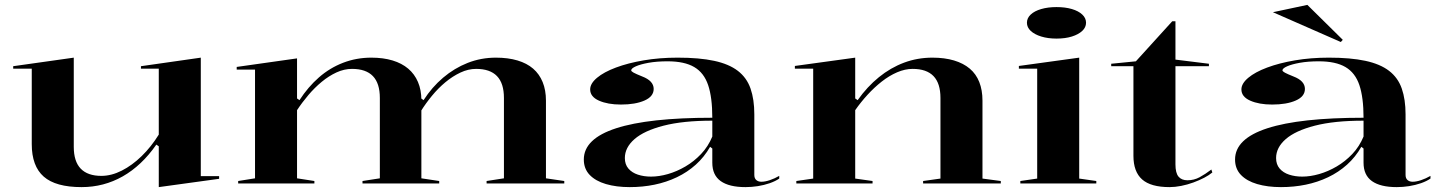

<svg xmlns="http://www.w3.org/2000/svg" viewBox="-20 -751 5898 786"><path d="M314 15Q208 15 159 -28Q110 -71 110 -161V-470H34V-480L282 -515V-150Q282 -90 310.5 -60.5Q339 -31 395 -31Q436 -31 478.5 -52.5Q521 -74 560 -112Q599 -150 630 -200V-470H557V-480L802 -515V-30H877V-19L630 15V-152L620 -159Q560 -73 482.5 -29Q405 15 314 15Z M955 0V-10L1024 -21V-466H949V-477L1196 -512V-348L1206 -341Q1241 -395 1285.5 -434Q1330 -473 1384.5 -494Q1439 -515 1500 -515Q1549 -515 1587 -503.5Q1625 -492 1651 -470Q1677 -448 1691 -415.5Q1705 -383 1705 -341V-21L1778 -10V0H1464V-10L1535 -21V-350Q1535 -410 1506.5 -439.5Q1478 -469 1421 -469Q1389 -469 1357.5 -454.5Q1326 -440 1297 -416Q1268 -392 1242.5 -362Q1217 -332 1196 -300V-21L1267 -10V0ZM1972 0V-10L2043 -21V-350Q2043 -410 2014.5 -439.5Q1986 -469 1929 -469Q1897 -469 1865 -454Q1833 -439 1803.5 -414.5Q1774 -390 1748.5 -359Q1723 -328 1703 -296V-349L1714 -341Q1748 -394 1794 -433Q1840 -472 1894.5 -493.5Q1949 -515 2010 -515Q2060 -515 2098.5 -503.5Q2137 -492 2162.5 -470Q2188 -448 2201.5 -415Q2215 -382 2215 -339V-21L2290 -10V0Z M2754 -515Q2843 -515 2903.5 -502Q2964 -489 3000.5 -461Q3037 -433 3052.5 -388.5Q3068 -344 3068 -283V-35Q3068 -21 3076 -14Q3084 -7 3097 -7Q3112 -7 3131.5 -13.5Q3151 -20 3170 -31V-20Q3154 -9 3131 -1Q3108 7 3082.5 11Q3057 15 3032 15Q2965 15 2930.5 -9.5Q2896 -34 2896 -85Q2896 -105 2896 -114.5Q2896 -124 2896 -130Q2896 -136 2896 -143L2887 -150Q2863 -108 2828.5 -77Q2794 -46 2751 -25.5Q2708 -5 2659.5 5Q2611 15 2558 15Q2503 15 2460.5 2.5Q2418 -10 2394 -35Q2370 -60 2370 -98Q2370 -183 2502.5 -226Q2635 -269 2896 -269Q2896 -352 2879 -402.5Q2862 -453 2822 -476.5Q2782 -500 2713 -500Q2669 -500 2635.5 -494Q2602 -488 2583 -479.5Q2564 -471 2564 -463Q2564 -459 2574 -453.5Q2584 -448 2609 -438Q2656 -420 2656 -387Q2656 -356 2618.5 -339.5Q2581 -323 2522 -323Q2468 -323 2432 -339Q2396 -355 2396 -385Q2396 -409 2424 -432.5Q2452 -456 2501.5 -474.5Q2551 -493 2615.5 -504Q2680 -515 2754 -515ZM2896 -257Q2776 -257 2696.5 -236.5Q2617 -216 2577.5 -181.5Q2538 -147 2538 -104Q2538 -78 2552.5 -61Q2567 -44 2591.5 -36Q2616 -28 2645 -28Q2678 -28 2714.5 -38.5Q2751 -49 2786 -69.5Q2821 -90 2850 -120.5Q2879 -151 2896 -192Z M4077 -10V0H3759V-10L3830 -20V-350Q3830 -410 3801.5 -439.5Q3773 -469 3716 -469Q3685 -469 3652.5 -455Q3620 -441 3589.5 -417Q3559 -393 3531.5 -363Q3504 -333 3481 -300V-20L3552 -10V0H3240V-10L3309 -20V-470H3234V-481L3481 -515V-348L3491 -341Q3530 -396 3578 -435Q3626 -474 3681 -494.5Q3736 -515 3797 -515Q3847 -515 3885.5 -503.5Q3924 -492 3950 -470Q3976 -448 3989 -415Q4002 -382 4002 -339V-20Z M4305 -593Q4270 -593 4242.5 -601.5Q4215 -610 4199.5 -624.5Q4184 -639 4184 -658Q4184 -677 4199.5 -691.5Q4215 -706 4242.5 -714Q4270 -722 4305 -722Q4341 -722 4368 -714Q4395 -706 4410.5 -691.5Q4426 -677 4426 -658Q4426 -639 4410.5 -624.5Q4395 -610 4368 -601.5Q4341 -593 4305 -593ZM4157 0V-10L4226 -20V-470H4151V-481L4398 -515V-20L4468 -10V0Z M4768 15Q4691 15 4655.5 -16.5Q4620 -48 4620 -113V-480H4529V-490L4630 -500L4779 -664H4792V-507L4929 -490V-480H4792V-78Q4792 -43 4804.5 -28Q4817 -13 4841 -13Q4868 -13 4891 -25.5Q4914 -38 4939 -57L4943 -45Q4930 -34 4910 -23.5Q4890 -13 4865.5 -4Q4841 5 4815.5 10Q4790 15 4768 15Z M5420 -515Q5509 -515 5569.5 -502Q5630 -489 5666.5 -461Q5703 -433 5718.5 -388.5Q5734 -344 5734 -283V-35Q5734 -21 5742 -14Q5750 -7 5763 -7Q5778 -7 5797.5 -13.5Q5817 -20 5836 -31V-20Q5820 -9 5797 -1Q5774 7 5748.5 11Q5723 15 5698 15Q5631 15 5596.5 -9.5Q5562 -34 5562 -85Q5562 -105 5562 -114.5Q5562 -124 5562 -130Q5562 -136 5562 -143L5553 -150Q5529 -108 5494.5 -77Q5460 -46 5417 -25.5Q5374 -5 5325.5 5Q5277 15 5224 15Q5169 15 5126.5 2.5Q5084 -10 5060 -35Q5036 -60 5036 -98Q5036 -183 5168.5 -226Q5301 -269 5562 -269Q5562 -352 5545 -402.5Q5528 -453 5488 -476.5Q5448 -500 5379 -500Q5335 -500 5301.5 -494Q5268 -488 5249 -479.5Q5230 -471 5230 -463Q5230 -459 5240 -453.5Q5250 -448 5275 -438Q5322 -420 5322 -387Q5322 -356 5284.5 -339.5Q5247 -323 5188 -323Q5134 -323 5098 -339Q5062 -355 5062 -385Q5062 -409 5090 -432.5Q5118 -456 5167.5 -474.5Q5217 -493 5281.5 -504Q5346 -515 5420 -515ZM5562 -257Q5442 -257 5362.5 -236.5Q5283 -216 5243.5 -181.5Q5204 -147 5204 -104Q5204 -78 5218.5 -61Q5233 -44 5257.5 -36Q5282 -28 5311 -28Q5344 -28 5380.5 -38.5Q5417 -49 5452 -69.5Q5487 -90 5516 -120.5Q5545 -151 5562 -192ZM5469 -579 5191 -701 5332 -731 5477 -588Z"/></svg>

Font: Kalnia SemiExpanded
Style: Regular
Weight: 400
Width: 6
Designer: Frida Medrano
Foundry: Frida Medrano
Version: Version 1.105